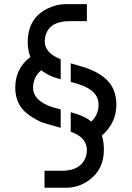

<svg xmlns="http://www.w3.org/2000/svg" viewBox="-20 -762 628 916"><path d="M52.7 -345.7Q53.7 -436.5 125 -490.2Q112.3 -521.5 112.3 -560.5Q112.3 -675.8 208 -721.7Q250 -742.2 293 -742.2H394.5V-661.1H311.5Q218.8 -661.1 198.2 -595.7Q193.4 -580.1 193.4 -563.5Q194.3 -508.8 269.5 -479.5V-383.8Q242.2 -391.6 232.4 -395.5Q195.3 -411.1 176.8 -426.8Q138.7 -395.5 137.7 -344.7Q137.7 -280.3 232.4 -250Q249 -245.1 269.5 -240.2V-152.3Q188.5 -174.8 184.6 -176.8Q178.7 -178.7 174.8 -180.7Q94.7 -217.8 70.3 -266.6Q52.7 -299.8 52.7 -345.7ZM192.4 52.7H274.4Q361.3 52.7 386.7 -6.8Q394.5 -25.4 394.5 -47.9Q393.6 -106.4 317.4 -133.8V-226.6Q336.9 -221.7 352.5 -215.8Q396.5 -200.2 415 -181.6Q450.2 -213.9 450.2 -262.7Q450.2 -329.1 360.4 -358.4Q342.8 -365.2 317.4 -371.1V-460Q389.6 -439.5 410.2 -430.7Q498 -394.5 522.5 -332Q535.2 -300.8 535.2 -261.7Q534.2 -173.8 465.8 -115.2Q475.6 -87.9 475.6 -46.9Q475.6 47.9 402.3 99.6Q353.5 133.8 293 133.8H192.4Z"/></svg>

Font: Post No Bills Colombo SemiBold
Style: Regular
Weight: 600
Designer: Kosala Senevirathne, Siva Puranthara, Lasantha Premarathna, Tharique Azeez
Foundry: Mooniak
Version: Version 1.220 ; ttfautohint (v1.6)